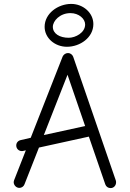

<svg xmlns="http://www.w3.org/2000/svg" viewBox="-20 -960 664 981"><path d="M322 -721C389 -721 457 -768 457 -837C457 -895 404 -940 344 -940C276 -940 208 -891 208 -823C208 -766 260 -721 322 -721ZM340 -893C383 -893 415 -864 415 -835C415 -793 366 -767 331 -767C285 -767 250 -788 250 -823C250 -853 286 -893 340 -893ZM354 -670C350 -681 339 -689 328 -689C316 -689 305 -682 300 -671L137 -256L85 -244C72 -241 63 -230 63 -217C63 -200 76 -188 92 -188C94 -188 96 -188 112 -192L52 -39C51 -36 50 -32 50 -29C50 -15 62 0 79 0C90 0 101 -7 105 -18L179 -206L434 -262L518 -18C522 -6 533 1 545 1C562 1 573 -13 573 -28C573 -31 573 -34 572 -37ZM204 -270 325 -578 415 -316Z"/></svg>

Font: Comic Neue
Style: Normal
Weight: 400
Designer: Craig Rozynski
Foundry: Craig Rozynski
Version: Version 2.003